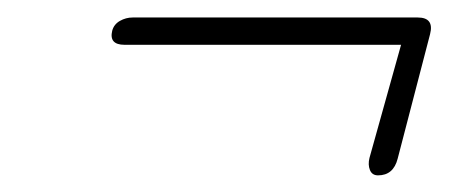

<svg xmlns="http://www.w3.org/2000/svg" viewBox="-20 -436 550 225"><path d="M111.5 -400Q113.5 -407.5 120.5 -411.5Q127.5 -415.5 135.5 -415.5H469.5Q489 -415.5 484 -396L446 -250Q441 -230.5 423 -230.5Q416 -230.5 413.5 -236.8Q411 -243 413 -251L450 -383.5H126Q107.5 -383.5 111.5 -400Z"/></svg>

Font: Fraunces 72pt SuperSoft Thin
Style: Italic
Weight: 100
Italic angle: -16°
Version: Version 1.000;[b76b70a41]